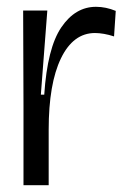

<svg xmlns="http://www.w3.org/2000/svg" viewBox="-20 -544 371 564"><path d="M49 0V-235L48 -513H119L100 -266H110Q119 -403 160 -463.5Q201 -524 262 -524Q291 -524 320 -512L315 -437Q300 -442 285.5 -444.5Q271 -447 259 -447Q195 -447 159 -372.5Q123 -298 123 -163V0Z"/></svg>

Font: Bricolage Grotesque 48pt Light
Style: Regular
Weight: 300
Designer: Mathieu Triay
Foundry: Atelier Triay
Version: Version 1.000; ttfautohint (v1.8.4.7-5d5b);gftools[0.9.32]